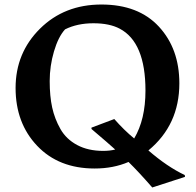

<svg xmlns="http://www.w3.org/2000/svg" viewBox="-20 -734 867 850"><path d="M774 -365Q774 -181 637 -68Q720 4 798 41L799 49L654 96Q594 27 549 -17Q482 12 399 12Q240 12 144.5 -88.5Q49 -189 49 -344.5Q49 -500 157 -607Q265 -714 429 -714Q593 -714 683.5 -616Q774 -518 774 -365ZM510 -607Q465 -631 393.5 -631Q322 -631 268 -604Q238 -571 219 -506.5Q200 -442 200 -375Q200 -308 211 -258Q222 -208 247.5 -163Q273 -118 321.5 -92Q370 -66 437 -66Q466 -66 490 -72Q464 -96 385 -163V-169L486 -207Q529 -158 574 -121Q624 -205 624 -333Q624 -547 510 -607Z"/></svg>

Font: Asul
Style: Bold
Weight: 700
Designer: Mariela Monsalve
Foundry: Mariela Monsalve
Version: Version 1.002